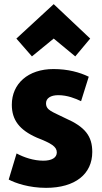

<svg xmlns="http://www.w3.org/2000/svg" viewBox="-20 -885 490 926"><path d="M239 -699 134 -613 59 -699 239 -865 415 -699 343 -613ZM425 -152C425 -46 343 21 202 21C120 21 54 -2 22 -19L60 -145C95 -126 142 -110 189 -110C229 -110 254 -124 254 -150C254 -178 227 -194 158 -221C74 -258 37 -306 37 -380C37 -481 115 -552 238 -552C308 -552 365 -536 408 -515C406 -510 373 -402 371 -397C344 -410 305 -426 261 -426C224 -426 202 -411 202 -387C202 -353 231 -347 295 -315C391 -273 425 -228 425 -152Z"/></svg>

Font: Repo ExtraBold
Style: Bold
Weight: 700
Designer: Stefan Peev
Foundry: Context Ltd
Version: Version 1.502